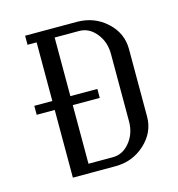

<svg xmlns="http://www.w3.org/2000/svg" viewBox="-83 -585 610 658"><g transform="rotate(-15 222.0 -256.0)"><path d="M32.2 -240.2V-272H96.2V-480H64V-512.2H247.1Q309.1 -512.2 352.5 -472.4Q396 -432.6 396 -376V-136.2Q396 -80.6 352.3 -40.3Q308.6 0 247.1 0H96.2V-240.2ZM160.2 -32.2H247.1Q282.2 -32.2 307.1 -63Q332 -93.8 332 -136.2V-376Q332 -418.5 307.1 -449.2Q282.2 -480 247.1 -480H160.2V-272H255.9V-240.2H160.2Z"/></g></svg>

Font: Gawaa
Style: Regular
Weight: 400
Designer: T. Christopher White
Version: Version 1.0